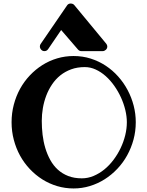

<svg xmlns="http://www.w3.org/2000/svg" viewBox="-20 -1043 838 1093"><path d="M702.1 -347.2Q702.1 -380.4 693.4 -416.7Q684.6 -453.1 668.7 -488Q652.8 -522.9 630.6 -554.4Q608.4 -585.9 581.8 -609.6Q555.2 -633.3 524.9 -647.2Q494.6 -661.1 462.9 -661.1Q419.9 -661.1 385.3 -648.4Q350.6 -635.7 323.5 -614Q296.4 -592.3 276.4 -562.5Q256.3 -532.7 243.4 -498.8Q230.5 -464.8 224.1 -428Q217.8 -391.1 217.8 -355Q217.8 -315.4 222.4 -275.9Q227.1 -236.3 238 -200Q249 -163.6 266.4 -132.1Q283.7 -100.6 309.1 -77.4Q334.5 -54.2 368.4 -41Q402.3 -27.8 445.8 -27.8Q480.5 -27.8 512.9 -41.5Q545.4 -55.2 574 -78.4Q602.5 -101.6 626.2 -133.1Q649.9 -164.6 666.7 -200Q683.6 -235.4 692.9 -273.2Q702.1 -311 702.1 -347.2ZM752.9 -347.2Q752.9 -295.9 740 -248.3Q727.1 -200.7 703.9 -158.7Q680.7 -116.7 647.9 -82Q615.2 -47.4 575.9 -22.5Q536.6 2.4 491.7 16.1Q446.8 29.8 398.9 29.8Q350.6 29.8 305.4 16.4Q260.3 2.9 221.2 -21.7Q182.1 -46.4 149.7 -80.8Q117.2 -115.2 94.2 -157Q71.3 -198.7 58.6 -247.1Q45.9 -295.4 45.9 -347.2Q45.9 -398.9 58.6 -447.3Q71.3 -495.6 94.2 -537.4Q117.2 -579.1 149.7 -613.5Q182.1 -647.9 221.2 -672.6Q260.3 -697.3 305.4 -710.7Q350.6 -724.1 398.9 -724.1Q450.2 -724.1 496.3 -709.5Q542.5 -694.8 581.8 -668.9Q621.1 -643.1 652.8 -607.4Q684.6 -571.8 706.8 -529.8Q729 -487.8 741 -441.4Q752.9 -395 752.9 -347.2ZM442.9 -752Q431.6 -752 423.8 -761.2L328.1 -872.1L253.9 -763.2Q246.1 -752 232.9 -752Q221.7 -752 214.4 -760.3Q207 -768.6 207 -778.3Q207 -786.6 210.9 -792L361.8 -1012.2Q365.2 -1017.6 370.6 -1020.3Q376 -1022.9 381.8 -1022.9Q395.5 -1022.9 402.8 -1014.2L585 -793.9Q590.8 -786.6 590.8 -778.3Q590.8 -767.1 582.5 -759.5Q574.2 -752 564.9 -752Z"/></svg>

Font: Ribeye
Style: Regular
Weight: 400
Designer: Astigmatic (AOETI)
Foundry: Astigmatic (AOETI)
Version: Version 1.000